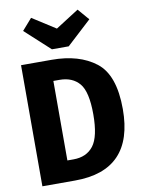

<svg xmlns="http://www.w3.org/2000/svg" viewBox="-101 -1014 801 1082"><g transform="rotate(-10 300.0 -473.0)"><path d="M239 0H52V-693H227Q384 -693 479 -619.5Q574 -546 574 -350Q574 0 239 0ZM251 -574H216V-119H251Q326 -119 365.5 -170.5Q405 -222 405 -350Q405 -479 365 -526.5Q325 -574 251 -574ZM476 -881 335 -751H239L97 -881L154 -946L287 -861L420 -946Z"/></g></svg>

Font: Fira Mono
Style: Bold
Weight: 700
Monospace: yes
Designer: Carrois Corporate & Edenspiekermann AG
Foundry: Carrois Corporate GbR & Edenspiekermann AG
Version: Version 3.206